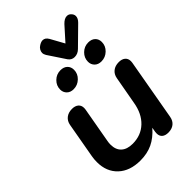

<svg xmlns="http://www.w3.org/2000/svg" viewBox="-264 -1029 1152 1152"><g transform="rotate(-45 311.5 -453.0)"><path d="M35 -168Q35 -194 39 -215L79 -440Q84 -468 104 -484Q124 -500 155 -500Q181 -500 196 -487.5Q211 -475 211 -452Q211 -444 210 -440L170 -215Q167 -200 167 -185Q167 -141 192.5 -117.5Q218 -94 265 -94Q336 -94 383.5 -139Q431 -184 444 -263L476 -440Q481 -468 501 -484Q521 -500 552 -500Q578 -500 593 -487.5Q608 -475 608 -452Q608 -444 607 -440L538 -50Q533 -21 513.5 -5.5Q494 10 464 10Q438 10 424 -2Q410 -14 410 -36Q410 -45 411 -50L416 -79Q376 -33 330.5 -11.5Q285 10 227 10Q138 10 86.5 -38.5Q35 -87 35 -168ZM347 -729 274 -839Q266 -852 266 -864Q266 -875 272.5 -886.5Q279 -898 291 -905Q308 -916 322 -916Q343 -916 357 -892L405 -805L483 -892Q506 -916 527 -916Q542 -916 552 -906Q566 -893 566 -877Q566 -858 547 -839L435 -729Q414 -708 387 -708Q362 -708 347 -729ZM187 -632Q187 -665 211.5 -689Q236 -713 270 -713Q298 -713 314 -697.5Q330 -682 330 -657Q330 -624 305 -600Q280 -576 246 -576Q219 -576 203 -592Q187 -608 187 -632ZM423 -632Q423 -665 447.5 -689Q472 -713 506 -713Q534 -713 550 -697.5Q566 -682 566 -657Q566 -624 541 -600Q516 -576 482 -576Q455 -576 439 -592Q423 -608 423 -632Z"/></g></svg>

Font: Kodchasan
Style: Bold Italic
Weight: 700
Italic angle: -10°
Version: Version 1.000; ttfautohint (v1.6)